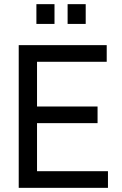

<svg xmlns="http://www.w3.org/2000/svg" viewBox="-20 -903 587 923"><path d="M242 -788V-883H155V-788ZM392 -788V-883H305V-788ZM70 0H499V-80H158V-311H449V-391H158V-606H493V-686H70Z"/></svg>

Font: Archivo Narrow
Style: Regular
Weight: 400
Designer: Hector Gatti
Foundry: Omnibus-Type
Version: Version 1.003;PS 001.003;hotconv 1.0.70;makeotf.lib2.5.58329